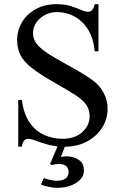

<svg xmlns="http://www.w3.org/2000/svg" viewBox="-20 -698 596 934"><path d="M259.8 14.2Q235.4 11.7 214.8 5.9Q180.7 -3.4 156.2 -12.9Q131.8 -22.5 116.2 -22.5Q104.5 -22.5 97.2 -14.2Q89.8 -5.9 86.4 15.6H68.8V-211.9H86.4Q95.2 -143.6 124 -102.1Q152.8 -60.5 194.6 -41.7Q236.3 -22.9 283.7 -22.9Q344.7 -22.9 380.4 -55.4Q416 -87.9 416 -131.3Q416 -164.1 400.4 -187.3Q384.8 -210.4 349.6 -233.6Q314.5 -256.8 256.3 -289.6Q177.2 -334 135.7 -366.7Q94.2 -399.4 78.9 -431.2Q63.5 -462.9 63.5 -503.4Q63.5 -550.3 86.9 -589.8Q110.4 -629.4 153.8 -653.6Q197.3 -677.7 256.3 -677.7Q295.4 -677.7 324.2 -668.5Q353 -659.2 374 -649.9Q395 -640.6 409.2 -640.6Q420.4 -640.6 428 -648.7Q435.5 -656.7 440.9 -677.7H459V-448.2H440.9Q431.2 -542 379.2 -590.6Q327.1 -639.2 256.8 -639.2Q225.1 -639.2 198.5 -625Q171.9 -610.8 156.2 -587.6Q140.6 -564.5 140.6 -537.1Q140.6 -511.2 154.5 -490Q168.5 -468.8 204.1 -444.1Q239.7 -419.4 305.2 -383.8Q352.1 -358.4 383.3 -339.1Q414.6 -319.8 432.1 -306.6Q465.8 -281.7 484.6 -245.8Q503.4 -210 503.4 -168.9Q503.4 -118.7 476.8 -76.7Q450.2 -34.7 403.3 -9.8Q356.4 15.6 295.4 15.6L275.9 65.4Q289.1 62.5 304.7 62.5Q336.9 62.5 362.5 79.1Q388.2 95.7 388.2 131.8Q388.2 158.2 369.1 177Q350.1 195.8 320.8 205.8Q291.5 215.8 259.8 215.8Q239.3 215.8 218.3 211.2Q197.3 206.5 178.7 200.2L193.4 168.5Q206.1 173.3 224.4 177.2Q242.7 181.2 254.9 181.2Q313.5 181.2 313.5 138.7Q313.5 121.6 303.5 111.6Q293.5 101.6 276.9 100.1Q265.1 99.1 253.4 100.6Q241.7 102.1 231.9 105L223.6 99.1Z"/></svg>

Font: BabelStone Roman
Style: Regular
Weight: 400
Designer: Walt Agee, Victor Gaultney, Peter Martin, Debbi Hosken, Becca Hirsbrunner (SIL); Andrew West (BabelStone)
Foundry: BabelStone
Version: Version 16.000